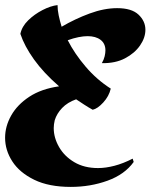

<svg xmlns="http://www.w3.org/2000/svg" viewBox="-22 -536 592 754"><path d="M256 198Q170 198 112.5 170Q55 142 26.5 98Q-2 54 -2 5Q-2 -40 22 -82.5Q46 -125 93 -156Q140 -187 210 -197Q149 -250 111.5 -302.5Q74 -355 58 -403Q64 -432 88.5 -456Q113 -480 145 -496.5Q177 -513 204 -516Q204 -497 208.5 -475.5Q213 -454 220 -431Q273 -462 330 -483Q387 -504 438 -504Q495 -504 522 -478.5Q549 -453 549 -419Q549 -388 528 -357.5Q507 -327 469 -307Q431 -287 378 -288Q386 -302 389 -315Q392 -328 392 -338Q392 -365 373 -379.5Q354 -394 322 -394Q306 -394 286 -390Q266 -386 244 -378Q271 -325 314.5 -274Q358 -223 413 -188Q406 -158 383.5 -133.5Q361 -109 342 -105Q324 -115 308 -125.5Q292 -136 277 -146Q243 -134 222 -112Q201 -90 193 -64Q191 -56 190 -48Q189 -40 189 -33Q189 5 210 41.5Q231 78 270 101Q309 124 363 124Q393 124 427.5 115Q462 106 499 87L503 100Q468 149 400.5 173.5Q333 198 256 198Z"/></svg>

Font: Agbalumo
Style: Regular
Weight: 400
Designer: Raphael Alegbeleye
Foundry: Sorkin Type Co.
Version: Version 1.000; ttfautohint (v1.8.4)